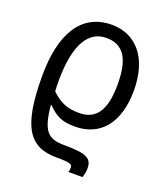

<svg xmlns="http://www.w3.org/2000/svg" viewBox="-143 -645 856 985"><g transform="rotate(20 285.0 -153.0)"><path d="M299 -546C133 -546 51 -409 51 -178C51 107 116 191 265 191C341 191 350 197 350 217C350 225 349 231 346 240H423C428 221 432 210 432 191C432 136 404 118 279 118C192 118 157 89 144 -52H148C192 -8 225 10 297 10C433 10 519 -87 519 -268C519 -448 428 -546 299 -546ZM295 -473C390 -473 430 -405 430 -268C430 -133 390 -63 294 -63C231 -63 189 -79 141 -125C140 -142 139 -158 139 -179C139 -388 201 -473 295 -473Z"/></g></svg>

Font: Noto Sans Thai
Style: Regular
Weight: 400
Designer: Monotype Design Team
Foundry: Monotype Imaging Inc.
Version: Version 1.901